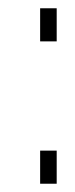

<svg xmlns="http://www.w3.org/2000/svg" viewBox="-20 -444 181 464"><path d="M77 -344V-424H117V-344ZM77 0V-80H117V0Z"/></svg>

Font: TypoPRO Titillium Title
Style: Regular
Weight: 250
Designer: Campivisivi
Foundry: Accademia di Belle Arti di Urbino and students of MA course of Visual design
Version: 1.000